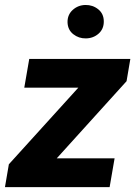

<svg xmlns="http://www.w3.org/2000/svg" viewBox="-38 -771 557 791"><path d="M434.1 -118.7 413.6 0H19.5L40 -118.7ZM483.4 -436.5 88.4 0H-17.6L-1.5 -94.2L392.1 -528.3H499ZM448.7 -528.3 428.2 -409.7H62L82.5 -528.3ZM240.2 -679.2Q239.7 -710.4 261.7 -730.2Q283.7 -750 314 -750.5Q343.8 -751 366.5 -732.9Q389.2 -714.8 389.6 -683.6Q390.1 -651.9 368.4 -632.6Q346.7 -613.3 315.9 -612.8Q286.6 -612.3 263.9 -630.1Q241.2 -647.9 240.2 -679.2Z"/></svg>

Font: Roboto ExtraBold
Style: Italic
Weight: 800
Designer: Christian Robertson
Foundry: Google
Version: Version 3.009; 2024